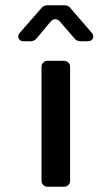

<svg xmlns="http://www.w3.org/2000/svg" viewBox="-20 -706 422 726"><path d="M159 0H223C235 0 245 -10 245 -22V-454C245 -466 235 -476 223 -476H159C147 -476 137 -466 137 -454V-22C137 -10 147 0 159 0ZM206 -625 264 -558C267 -554 277 -550 281 -550H313C331 -550 339 -568 327 -582L244 -678C241 -682 231 -686 227 -686H156C152 -686 142 -682 139 -678L54 -581C43 -568 51 -550 68 -550H99C103 -550 113 -555 116 -558L172 -625C181 -636 197 -636 206 -625Z"/></svg>

Font: DIN Rundschrift
Style: Mittel
Weight: 400
Version: Version 1.027